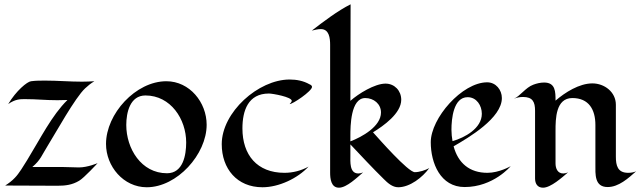

<svg xmlns="http://www.w3.org/2000/svg" viewBox="-20 -861 2972 891"><path d="M433 -104C433 -104 387 -84 346 -84C321 -84 296 -86 271 -86H130C169 -119 174 -141 201 -184C239 -245 328 -407 375 -451C388 -463 401 -474 418 -484C399 -483 380 -482 360 -482C304 -482 247 -487 190 -487C168 -487 145 -487 124 -484C106 -482 55 -440 18 -378C51 -401 73 -401 95 -401C152 -401 189 -396 246 -396C261 -396 277 -397 293 -397C220 -325 168 -219 106 -118C91 -94 68 -55 49 -36C36 -22 20 -10 4 0C85 0 166 1 247 1C284 1 315 -3 347 -22C370 -35 433 -104 433 -104Z M939 -282C939 -386 860 -484 752 -484C610 -484 472 -333 472 -193C472 -89 553 8 661 8C802 8 939 -145 939 -282ZM844 -200C844 -142 830 -57 755 -57C635 -57 566 -172 566 -281C566 -338 583 -418 655 -418C772 -418 844 -308 844 -200Z M1428 -458C1428 -464 1421 -468 1416 -470C1388 -486 1356 -492 1324 -492C1179 -492 1009 -340 1009 -192C1009 -78 1080 8 1198 8C1274 8 1361 -33 1412 -88C1378 -69 1339 -59 1300 -59C1173 -59 1105 -142 1105 -265C1105 -347 1131 -427 1228 -427C1245 -427 1334 -411 1334 -393C1334 -389 1327 -381 1324 -378C1337 -377 1428 -438 1428 -458Z M1972 -81C1954 -71 1926 -62 1905 -62C1874 -62 1738 -217 1711 -247C1760 -277 1842 -335 1842 -398C1842 -440 1811 -473 1769 -473C1719 -473 1643 -426 1606 -393L1607 -841C1547 -811 1480 -760 1427 -719C1440 -722 1455 -726 1469 -726C1508 -726 1512 -683 1512 -653V-60C1512 -32 1516 10 1553 10C1589 10 1638 -38 1665 -61C1658 -58 1650 -56 1643 -56C1601 -56 1606 -111 1606 -141V-191C1657 -137 1708 -82 1761 -30C1779 -12 1801 8 1828 8C1882 8 1941 -38 1972 -81ZM1748 -339C1748 -274 1659 -225 1606 -205V-230C1606 -276 1607 -406 1675 -406C1714 -406 1748 -379 1748 -339Z M2350 -90C2350 -90 2297 -59 2242 -59C2159 -59 2106 -104 2085 -182C2156 -223 2309 -313 2309 -406C2309 -444 2281 -479 2241 -479C2124 -479 1979 -312 1979 -201C1979 -104 2024 7 2136 7C2270 7 2350 -90 2350 -90ZM2216 -333C2216 -265 2136 -222 2080 -206C2077 -223 2075 -241 2075 -259C2075 -309 2084 -410 2150 -410C2192 -410 2216 -371 2216 -333Z M2932 -66C2920 -61 2908 -59 2895 -59C2846 -59 2838 -93 2838 -134V-375C2838 -434 2785 -474 2729 -474C2668 -474 2602 -432 2558 -394C2558 -435 2558 -478 2505 -478C2488 -478 2471 -474 2455 -468C2419 -455 2393 -414 2365 -403C2378 -408 2392 -411 2407 -411C2452 -411 2463 -388 2463 -347C2463 -242 2463 -138 2463 -33C2463 -9 2474 10 2500 10C2536 10 2589 -38 2616 -61C2609 -58 2601 -56 2594 -56C2567 -56 2558 -80 2558 -103V-254C2558 -310 2559 -406 2636 -406C2713 -406 2743 -352 2743 -281V-99C2743 -53 2738 7 2800 7C2851 7 2896 -34 2932 -66Z"/></svg>

Font: Fondamento
Style: Regular
Weight: 400
Designer: Astigmatic (AOETI)
Foundry: Astigmatic (AOETI)
Version: Version 1.001